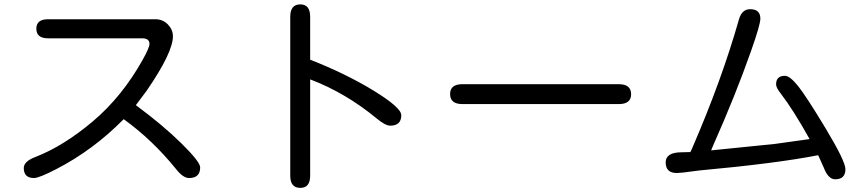

<svg xmlns="http://www.w3.org/2000/svg" viewBox="-20 -827 4040 895"><path d="M613.3 -336.9Q741.2 -242.2 827.1 -157.2Q913.1 -72.3 913.1 -46.9Q913.1 2.9 861.3 2.9Q833 2.9 799.8 -40Q689.5 -175.8 556.6 -271.5Q415 -127.9 243.2 -39.1Q162.1 2.9 138.7 2.9Q90.8 2.9 90.8 -43.9Q90.8 -74.2 143.6 -94.7Q275.4 -145.5 412.6 -261.2Q549.8 -377 646.5 -550.8Q676.8 -605.5 676.8 -622.1Q676.8 -648.4 642.6 -648.4H204.1Q149.4 -648.4 149.4 -693.4Q149.4 -737.3 204.1 -737.3H704.1Q739.3 -737.3 762.7 -712.9Q786.1 -688.5 786.1 -658.2Q786.1 -582 663.1 -403.3Z M1425.8 -548.8Q1594.7 -482.4 1722.7 -403.8Q1850.6 -325.2 1850.6 -290Q1850.6 -241.2 1798.8 -241.2Q1776.4 -241.2 1736.3 -274.4Q1590.8 -394.5 1425.8 -457V-7.8Q1425.8 48.8 1379.9 48.8Q1333 48.8 1333 -7.8V-749Q1333 -806.6 1379.9 -806.6Q1425.8 -806.6 1425.8 -749Z M2864.3 -434.6Q2921.9 -434.6 2921.9 -387.7Q2921.9 -341.8 2864.3 -341.8H2135.7Q2078.1 -341.8 2078.1 -388.7Q2078.1 -434.6 2135.7 -434.6Z M3793.9 -103.5Q3599.6 -65.4 3238.3 -32.2L3163.1 -22.5L3134.8 -20.5Q3083 -20.5 3083 -70.3Q3083 -117.2 3159.2 -117.2L3198.2 -118.2L3205.1 -132.8Q3343.8 -452.1 3424.8 -737.3Q3438.5 -784.2 3476.6 -784.2Q3524.4 -784.2 3524.4 -740.2Q3524.4 -711.9 3480.5 -587.9Q3409.2 -384.8 3303.7 -147.5L3294.9 -126L3592.8 -156.2L3753.9 -178.7Q3678.7 -313.5 3621.1 -388.7Q3597.7 -418 3597.7 -433.6Q3597.7 -473.6 3638.7 -473.6Q3662.1 -473.6 3700.7 -425.3Q3739.3 -377 3830.1 -226.1Q3920.9 -75.2 3920.9 -38.1Q3920.9 8.8 3873 8.8Q3840.8 8.8 3820.3 -44.9Z"/></svg>

Font: MotoyaLMaru
Style: W3 mono
Weight: 400
Version: Version 1.01